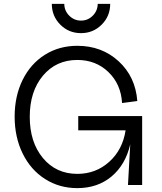

<svg xmlns="http://www.w3.org/2000/svg" viewBox="-20 -950 831 986"><path d="M377 16.1Q284.7 16.1 211.2 -30.8Q137.7 -77.6 96.4 -161.6Q55.2 -245.6 55.2 -351.1Q55.2 -456.1 95.9 -539.1Q136.7 -622.1 210.2 -668.5Q283.7 -714.8 377 -714.8Q502.9 -714.8 589.4 -635.3Q675.8 -555.7 685.1 -431.2L606.9 -420.9Q601.1 -518.1 536.6 -580.1Q472.2 -642.1 377 -642.1Q268.1 -642.1 200.4 -561.3Q132.8 -480.5 132.8 -350.1Q132.8 -219.7 200.4 -138.4Q268.1 -57.1 377 -57.1Q472.2 -57.1 541 -119.1Q609.9 -181.2 625 -280.8H381.8V-354H710V0H637.2L648.9 -209Q624.5 -104 553 -43.9Q481.4 16.1 377 16.1ZM396 -779.8Q333 -779.8 289.6 -823.5Q246.1 -867.2 246.1 -930.2H310.1Q310.5 -894.5 335.7 -869.4Q360.8 -844.2 396 -844.2Q431.2 -844.2 456.3 -869.4Q481.4 -894.5 481.9 -930.2H545.9Q545.9 -867.2 502.2 -823.5Q458.5 -779.8 396 -779.8Z"/></svg>

Font: Uncut Sans
Style: Regular
Weight: 400
Designer: Kasper Nordkvist
Foundry: UNCUT.wtf
Version: Version 1.304;Glyphs 3.2 (3246)